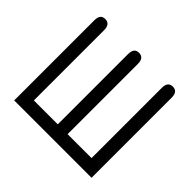

<svg xmlns="http://www.w3.org/2000/svg" viewBox="-147 -793 970 970"><g transform="rotate(45 338.0 -308.0)"><path d="M61.5 0V-572.3Q61.5 -616.2 95.7 -616.2Q131.8 -616.2 131.8 -572.3V-70.3H302.7V-572.3Q302.7 -616.2 336.9 -616.2Q373 -616.2 373 -572.3V-70.3H543.9V-572.3Q543.9 -616.2 579.1 -616.2Q614.3 -616.2 614.3 -572.3V0Z"/></g></svg>

Font: Jura
Style: DemiBold
Weight: 600
Version: Version 2.4